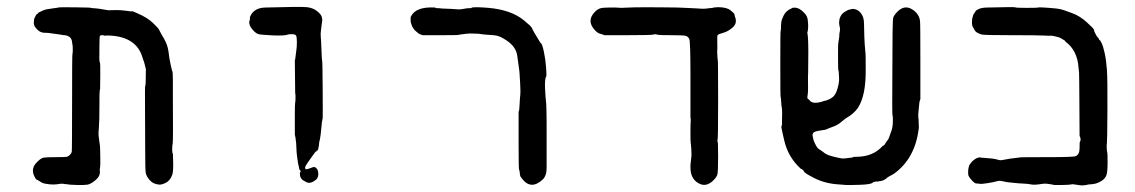

<svg xmlns="http://www.w3.org/2000/svg" viewBox="-20 -522 3322 562"><path d="M94 -486 97 -487Q97 -487 104 -490.5Q111 -494 118 -495Q125 -496 131.5 -497Q138 -498 138 -498Q138 -498 143 -498.5Q148 -499 148.5 -499.5Q149 -500 154 -500.5Q159 -501 202.5 -500.5Q246 -500 246.5 -499Q247 -498 255 -498Q263 -498 297 -492Q327 -493 335 -492Q343 -491 349 -490.5Q355 -490 360.5 -489Q366 -488 366.5 -489Q367 -490 380 -484Q411 -471 427.5 -455Q444 -439 445 -436Q450 -426 460.5 -408Q471 -390 473.5 -369Q476 -348 478 -340Q480 -332 481.5 -324Q483 -316 484.5 -313Q486 -310 486 -287.5Q486 -265 486 -236Q487 -108 485.5 -102.5Q484 -97 484 -84.5Q484 -72 486 -73L487 -42Q487 -17 484 -10Q478 7 464.5 13.5Q451 20 443 18Q427 16 417.5 4.5Q408 -7 406.5 -16.5Q405 -26 405 -82Q405 -138 404.5 -204Q404 -270 405 -271Q406 -272 406 -275.5Q406 -279 406.5 -284Q407 -289 407 -320Q401 -344 400.5 -344Q400 -344 397 -354Q379 -415 299 -418Q286 -418 285 -417.5Q284 -417 284 -418Q284 -419 279 -419Q274 -419 272.5 -417Q271 -415 271 -384Q270 -341 272 -340Q274 -339 273.5 -301Q273 -263 273 -261.5Q273 -260 272 -258Q271 -256 271 -211.5Q271 -167 269.5 -149.5Q268 -132 268.5 -126Q269 -120 270 -114Q271 -108 271.5 -102.5Q272 -97 272.5 -96Q273 -95 273.5 -65.5Q274 -36 273 -32Q272 -28 272 -24Q275 -8 260.5 4.5Q246 17 236 18.5Q226 20 206.5 19.5Q187 19 184.5 18.5Q182 18 178 17.5Q174 17 172 17Q162 15 156 16Q141 19 125 17.5Q109 16 102.5 12.5Q96 9 92.5 6.5Q89 4 87 3.5Q85 3 81 -5Q68 -30 91 -50Q100 -59 107.5 -60.5Q115 -62 143 -62Q171 -62 175.5 -63Q180 -64 184.5 -68.5Q189 -73 190 -77.5Q191 -82 191 -222Q191 -362 192 -363.5Q193 -365 193 -376.5Q193 -388 192.5 -388.5Q192 -389 191 -398Q190 -416 170 -419Q164 -419 163.5 -419.5Q163 -420 158 -420.5Q153 -421 144.5 -422.5Q136 -424 133 -424Q130 -424 126 -425Q122 -426 111.5 -426Q101 -426 93 -432Q78 -444 79 -456.5Q80 -469 80.5 -468.5Q81 -468 82 -471L85 -477L88 -481Q88 -480 91 -483Q94 -486 94 -486Z M844 -249 843 -346Q844 -346 845 -356Q846 -366 847.5 -375.5Q849 -385 849 -399.5Q849 -414 846.5 -418Q844 -422 834 -422Q824 -422 820 -420Q809 -417 777 -418.5Q745 -420 737 -422Q729 -424 720 -434.5Q711 -445 710 -452Q709 -459 710 -460.5Q711 -462 711.5 -465.5Q712 -469 711.5 -469.5Q711 -470 712 -473Q723 -500 759 -500Q861 -503 878.5 -501Q896 -499 908 -489.5Q920 -480 922 -472Q924 -464 923 -460Q922 -456 921.5 -449.5Q921 -443 919.5 -433Q918 -423 919 -413Q920 -403 921 -374.5Q922 -346 923 -343.5Q924 -341 924.5 -260.5Q925 -180 924.5 -176Q924 -172 923 -168.5Q922 -165 921 -151.5Q920 -138 918.5 -127.5Q917 -117 916.5 -114.5Q916 -112 915 -108.5Q914 -105 914 -101.5Q914 -98 912.5 -91.5Q911 -85 911 -84L910 -83L909 -81H908Q908 -82 907 -81Q906 -80 906 -78H905Q904 -79 902.5 -76.5Q901 -74 898.5 -71Q896 -68 890.5 -60Q885 -52 879 -43.5Q873 -35 873 -31Q873 -24 883 -28Q901 -35 901 -33Q901 -31 903.5 -31.5Q906 -32 906 -30Q906 -28 907 -28Q909 -28 911 -20Q914 -4 905 4Q889 17 877.5 11.5Q866 6 863 2Q860 -2 860 -2.5Q860 -3 859 -5Q858 -7 858 -11Q858 -15 857.5 -15.5Q857 -16 858 -16Q859 -16 858.5 -17.5Q858 -19 859.5 -19Q861 -19 859 -23Q859 -24 858 -24L857 -25Q857 -26 856.5 -26Q856 -26 855.5 -30Q855 -34 854.5 -35Q854 -36 852.5 -43.5Q851 -51 850.5 -57Q850 -63 849 -69Q848 -75 847.5 -90.5Q847 -106 846 -110Q845 -121 843 -128V-186Q843 -218 844 -221.5Q845 -225 845 -237Q845 -249 844 -249Z M1183 -474Q1197 -503 1253 -500Q1255 -500 1255 -499Q1255 -498 1263 -498H1266Q1269 -497 1287 -496.5Q1305 -496 1314.5 -495Q1324 -494 1330 -495Q1336 -496 1342.5 -497Q1349 -498 1349.5 -498Q1350 -498 1355.5 -498Q1361 -498 1361 -500Q1374 -502 1410 -499Q1476 -493 1513 -463Q1517 -459 1524 -453.5Q1531 -448 1534.5 -443.5Q1538 -439 1538 -438Q1538 -437 1539.5 -434.5Q1541 -432 1544.5 -425.5Q1548 -419 1553.5 -410.5Q1559 -402 1560.5 -399Q1562 -396 1563 -396Q1567 -394 1572 -370.5Q1577 -347 1578.5 -323.5Q1580 -300 1579 -299Q1574 -291 1575.5 -261.5Q1577 -232 1578 -227Q1579 -222 1579.5 -198.5Q1580 -175 1580 -165.5Q1580 -156 1580 -119Q1580 -82 1580 -61.5Q1580 -41 1580 -30Q1580 -7 1568 4Q1534 35 1508 1Q1502 -7 1502.5 -7.5Q1503 -8 1502 -11Q1501 -24 1499.5 -24.5Q1498 -25 1498 -102.5Q1498 -180 1498 -183V-196L1499 -197Q1500 -198 1501 -218.5Q1502 -239 1503 -244.5Q1504 -250 1502.5 -279Q1501 -308 1500.5 -311Q1500 -314 1498.5 -327Q1497 -340 1496 -344.5Q1495 -349 1494 -359Q1490 -389 1454 -409Q1440 -418 1424.5 -419Q1409 -420 1397.5 -421Q1386 -422 1385.5 -422.5Q1385 -423 1373.5 -423.5Q1362 -424 1356.5 -424Q1351 -424 1343 -423Q1335 -422 1328 -421Q1321 -420 1319 -419.5Q1317 -419 1267 -419H1217Q1207 -422 1204 -425Q1201 -428 1197.5 -430.5Q1194 -433 1194 -433.5Q1194 -434 1190 -439Q1186 -444 1184.5 -450Q1183 -456 1182.5 -456.5Q1182 -457 1182 -463Q1182 -469 1182 -469Q1181 -470 1183 -474Z M2002 -171 2001 -180V-301V-303Q2001 -401 1997.5 -408Q1994 -415 1987.5 -417Q1981 -419 1945.5 -419Q1910 -419 1907 -420Q1897 -423 1894 -421Q1891 -419 1816 -419H1749Q1742 -422 1736 -423.5Q1730 -425 1723 -432Q1695 -460 1721 -487Q1729 -495 1736.5 -497.5Q1744 -500 1766 -500Q1788 -500 1790 -499.5Q1792 -499 1800 -499Q1808 -499 1810 -499.5Q1812 -500 1838.5 -500.5Q1865 -501 1919 -500.5Q1973 -500 1975.5 -499.5Q1978 -499 1996.5 -498.5Q2015 -498 2017.5 -497.5Q2020 -497 2025 -497Q2030 -497 2035 -496.5Q2040 -496 2048 -497Q2056 -498 2056 -498Q2056 -498 2062 -498.5Q2068 -499 2067.5 -499.5Q2067 -500 2081 -501Q2107 -501 2118 -492Q2129 -483 2129.5 -481Q2130 -479 2131 -474Q2139 -455 2125.5 -442.5Q2112 -430 2097 -426Q2082 -422 2080.5 -419Q2079 -416 2079.5 -400Q2080 -384 2079.5 -376.5Q2079 -369 2079.5 -365Q2080 -361 2080 -355.5Q2080 -350 2081 -346.5Q2082 -343 2082 -230.5Q2082 -118 2080.5 -113.5Q2079 -109 2080.5 -107.5Q2082 -106 2082 -61.5Q2082 -17 2079.5 -10Q2077 -3 2068 6Q2051 23 2033 18Q2001 7 2001 -32Q2001 -42 2001.5 -43.5Q2002 -45 2002.5 -53Q2003 -61 2003.5 -61.5Q2004 -62 2004 -71.5Q2004 -81 2003.5 -85.5Q2003 -90 2002.5 -97.5Q2002 -105 2001.5 -107Q2001 -109 2001 -135.5Q2001 -162 2002 -171Z M2288 -493 2298 -498Q2298 -499 2302.5 -499.5Q2307 -500 2311.5 -499Q2316 -498 2320.5 -495.5Q2325 -493 2332 -486.5Q2339 -480 2342 -473Q2345 -466 2345.5 -450.5Q2346 -435 2343 -426Q2346 -417 2346 -368Q2346 -319 2345.5 -309.5Q2345 -300 2345 -297Q2346 -253 2344 -243.5Q2342 -234 2345 -232.5Q2348 -231 2350 -228Q2359 -216 2388 -225Q2392 -227 2394.5 -227Q2397 -227 2401 -229Q2405 -231 2406 -231Q2407 -231 2410 -233Q2413 -235 2413.5 -235Q2414 -235 2419 -239Q2427 -247 2431.5 -263Q2436 -279 2436 -286Q2436 -293 2436 -293.5Q2436 -294 2435.5 -304.5Q2435 -315 2434 -316.5Q2433 -318 2433 -355Q2433 -392 2433.5 -393.5Q2434 -395 2434.5 -401Q2435 -407 2435.5 -407.5Q2436 -408 2436.5 -414Q2437 -420 2437 -424Q2440 -437 2438 -443Q2435 -455 2437 -463V-465Q2440 -476 2445 -481Q2450 -486 2450.5 -486Q2451 -486 2453 -487.5Q2455 -489 2459 -491Q2463 -493 2463 -493L2475 -496Q2490 -496 2499.5 -484Q2509 -472 2509 -454Q2510 -404 2511 -393.5Q2512 -383 2512.5 -375.5Q2513 -368 2513.5 -364Q2514 -360 2514 -320Q2515 -242 2491 -206Q2479 -189 2458 -177Q2453 -174 2442.5 -165Q2432 -156 2418 -151Q2404 -146 2400.5 -144Q2397 -142 2381.5 -140Q2366 -138 2361.5 -134Q2357 -130 2359 -122.5Q2361 -115 2361 -113Q2361 -111 2366 -101Q2371 -91 2373.5 -88.5Q2376 -86 2381 -83Q2386 -80 2393.5 -74Q2401 -68 2421.5 -63Q2442 -58 2447 -58Q2452 -58 2459 -59Q2466 -60 2471.5 -60.5Q2477 -61 2477 -62Q2477 -63 2486 -63Q2534 -63 2562 -93Q2565 -97 2566 -96Q2567 -95 2569.5 -99Q2572 -103 2574.5 -107Q2577 -111 2578.5 -112Q2580 -113 2583 -121.5Q2586 -130 2587 -133Q2593 -146 2593.5 -164.5Q2594 -183 2592.5 -183.5Q2591 -184 2592 -313Q2592 -462 2594.5 -470Q2597 -478 2607 -488Q2628 -509 2651 -494Q2671 -481 2673 -460Q2674 -455 2674 -343V-232Q2671 -224 2671 -221Q2671 -218 2669 -200.5Q2667 -183 2668 -178.5Q2669 -174 2669 -164Q2669 -154 2669.5 -152Q2670 -150 2669 -144Q2658 -57 2596 -13L2578 -3Q2578 -2 2577 -2Q2576 -2 2575 0Q2566 7 2557 8Q2548 9 2547 10V9Q2537 10 2535 12Q2531 18 2495.5 19Q2460 20 2457 19.5Q2454 19 2438 18Q2397 16 2365 0Q2333 -16 2333 -21Q2333 -22 2329.5 -25Q2326 -28 2325.5 -27.5Q2325 -27 2323 -29Q2286 -63 2275 -113Q2275 -114 2270.5 -133Q2266 -152 2267.5 -153Q2269 -154 2269 -159Q2269 -164 2269 -170Q2270 -198 2268.5 -206Q2267 -214 2266.5 -225Q2266 -236 2265 -238Q2264 -240 2264 -335Q2264 -430 2265 -431.5Q2266 -433 2266 -441Q2266 -460 2270 -468Q2274 -476 2274 -477L2277 -482L2281 -487Z M2829 -479 2835 -488Q2835 -491 2844.5 -495.5Q2854 -500 2872 -500Q2951 -502 2952 -500.5Q2953 -499 2985 -499Q3017 -499 3018.5 -500Q3020 -501 3035 -500Q3050 -499 3050.5 -499Q3051 -499 3067.5 -497.5Q3084 -496 3096 -491.5Q3108 -487 3117 -484Q3140 -476 3161 -457Q3182 -438 3182 -435Q3182 -432 3186.5 -423Q3191 -414 3192.5 -413.5Q3194 -413 3196 -409Q3198 -404 3199 -404.5Q3200 -405 3204.5 -396Q3209 -387 3213.5 -366.5Q3218 -346 3220 -318.5Q3222 -291 3221.5 -198.5Q3221 -106 3220 -102.5Q3219 -99 3219.5 -88.5Q3220 -78 3221 -76.5Q3222 -75 3222 -47.5Q3222 -20 3219 -11Q3215 4 3194 13Q3187 16 3178 17Q3169 18 3166 18Q3151 22 3139.5 20Q3128 18 3122.5 17.5Q3117 17 3114.5 18Q3112 19 3088 19.5Q3064 20 3062.5 19Q3061 18 3056 17.5Q3051 17 3046 16Q3041 15 3032 16Q3008 20 2999 18Q2990 16 2977.5 15.5Q2965 15 2960.5 14.5Q2956 14 2940 12.5Q2924 11 2917 9Q2906 6 2898 8.5Q2890 11 2871.5 14Q2853 17 2847.5 16Q2842 15 2837.5 15Q2833 15 2824 5Q2814 -6 2814 -12Q2813 -28 2817 -37Q2817 -38 2816 -37L2825 -49Q2836 -59 2843 -60.5Q2850 -62 2850.5 -61Q2851 -60 2860 -60Q2889 -58 2897 -55.5Q2905 -53 2909 -53Q2913 -53 2914 -53.5Q2915 -54 2916.5 -54Q2918 -54 2927.5 -56Q2937 -58 2952 -59.5Q2967 -61 2967.5 -61.5Q2968 -62 3044 -62Q3124 -62 3129 -65Q3140 -70 3140 -88.5Q3140 -107 3141 -107Q3145 -112 3141 -123H3140Q3140 -124 3139.5 -213.5Q3139 -303 3138.5 -309.5Q3138 -316 3137 -323Q3134 -374 3099 -400L3098 -401Q3098 -402 3097 -403Q3096 -404 3089 -408Q3082 -412 3080.5 -412.5Q3079 -413 3069 -415.5Q3059 -418 3055.5 -417.5Q3052 -417 3034.5 -418Q3017 -419 2938.5 -419Q2860 -419 2853 -421Q2836 -426 2832 -435Q2832 -436 2828.5 -441.5Q2825 -447 2825 -454.5Q2825 -462 2825.5 -465.5Q2826 -469 2826.5 -470.5Q2827 -472 2828 -475Q2829 -478 2829 -479Z"/></svg>

Font: TT2020 Style E
Style: Regular
Weight: 400
Version: Version 00.2